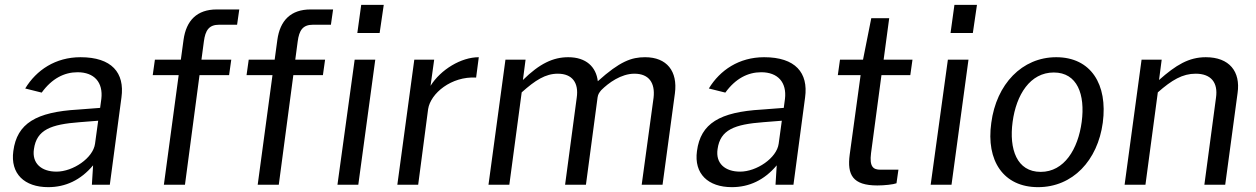

<svg xmlns="http://www.w3.org/2000/svg" viewBox="-20 -762 5181 792"><path d="M179 10C250 10 313 -19 364 -80L359 0H433L481 -360C495 -462 441 -526 312 -526C209 -526 130 -473 84 -397L152 -380C194 -438 245 -464 300 -464C369 -464 406 -422 398 -354L393 -317L302 -310C129 -300 50 -253 35 -139C22 -45 81 10 179 10ZM213 -54C151 -54 111 -88 120 -147C131 -227 190 -249 309 -258L385 -264L372 -169C364 -110 281 -54 213 -54Z M934 -516H811L821 -591C827 -637 842 -660 884 -660H958L967 -723H874C793 -723 748 -678 737 -597L726 -516H619L610 -452H717L656 0H743L803 -452H925Z M1563 -742H1470L1454 -626H1546ZM1321 -516H1198L1208 -591C1214 -637 1229 -660 1271 -660H1345L1354 -723H1261C1180 -723 1135 -678 1124 -597L1113 -516H1006L997 -452H1104L1043 0H1130L1190 -452H1312ZM1528 -516H1443L1372 0H1458Z M1619 0H1705L1746 -312C1756 -377 1842 -448 1944 -442L1955 -526C1882 -526 1798 -475 1756 -408L1771 -516H1689Z M1995 0H2081L2132 -381C2188 -431 2230 -458 2281 -458C2341 -458 2368 -420 2359 -359L2311 0H2397L2445 -360C2447 -373 2451 -379 2460 -390C2490 -420 2542 -458 2597 -458C2657 -458 2683 -420 2676 -359L2627 0H2713L2764 -377C2776 -468 2731 -526 2641 -526C2585 -526 2537 -509 2446 -427C2439 -486 2398 -526 2324 -526C2262 -526 2206 -500 2137 -432L2148 -516H2065Z M2999 10C3070 10 3133 -19 3184 -80L3179 0H3253L3301 -360C3315 -462 3261 -526 3132 -526C3029 -526 2950 -473 2904 -397L2972 -380C3014 -438 3065 -464 3120 -464C3189 -464 3226 -422 3218 -354L3213 -317L3122 -310C2949 -300 2870 -253 2855 -139C2842 -45 2901 10 2999 10ZM3033 -54C2971 -54 2931 -88 2940 -147C2951 -227 3010 -249 3129 -258L3205 -264L3192 -169C3184 -110 3101 -54 3033 -54Z M3735 -452 3744 -516H3625L3648 -687H3574L3540 -516H3445L3436 -452H3530L3485 -124C3474 -41 3497 3 3599 3C3628 3 3665 -1 3678 -6L3686 -62H3612C3582 -62 3566 -74 3573 -130L3616 -452Z M4010 -742H3917L3901 -626H3993ZM3975 -516H3890L3819 0H3905Z M4262 10C4405 10 4508 -100 4529 -256C4550 -414 4480 -526 4337 -526C4196 -526 4090 -415 4069 -255C4047 -99 4119 10 4262 10ZM4273 -53C4174 -53 4142 -147 4157 -259C4172 -371 4229 -463 4327 -463C4424 -463 4457 -372 4442 -259C4427 -147 4370 -53 4273 -53Z M4619 0H4705L4756 -381C4814 -432 4858 -458 4912 -458C4976 -458 5005 -421 4996 -359L4948 0H5034L5085 -378C5098 -467 5051 -526 4954 -526C4884 -526 4831 -494 4761 -432L4772 -516H4689Z"/></svg>

Font: United Sans
Style: Italic
Weight: 400
Italic angle: -8°
Designer: Pablo Impallari, Rodrigo Fuenzalida (Modified by Dan O. Williams)
Version: Version 1.000;PS 001.000;hotconv 1.0.88;makeotf.lib2.5.64775